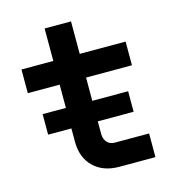

<svg xmlns="http://www.w3.org/2000/svg" viewBox="-106 -795 811 885"><g transform="rotate(-15 300.0 -352.5)"><path d="M76 -228V-326H187V-437H35V-550H187V-705H313V-550H532V-437H313V-326H484V-228H313V-168Q313 -144 326.5 -128.5Q340 -113 364 -113H527V0H355Q278 0 232.5 -44.5Q187 -89 187 -165V-228Z"/></g></svg>

Font: JetBrains Mono NL
Style: Bold
Weight: 700
Monospace: yes
Designer: Philipp Nurullin, Konstantin Bulenkov
Foundry: JetBrains
Version: Version 2.305; ttfautohint (v1.8.4.7-5d5b)